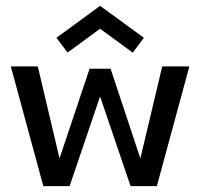

<svg xmlns="http://www.w3.org/2000/svg" viewBox="-20 -638 702 658"><path d="M323 -307.5 218.5 0H128.5L17 -410.5H109.5L184 -95L287 -402.5H359L461 -95L536 -410.5H629L517.5 0H427.5ZM435 -457.5 323 -539.5 211.5 -458 173.5 -508.5 323 -618 473 -508.5Z"/></svg>

Font: League Spartan Thin
Style: Regular
Weight: 400
Version: Version 2.002